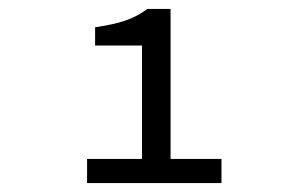

<svg xmlns="http://www.w3.org/2000/svg" viewBox="-20 -805 640 430"><path d="M175 -395H476V-449H362V-785H310C279 -762 248 -752 193 -744V-703H298V-449H175Z"/></svg>

Font: Hasklig
Style: Regular
Weight: 400
Monospace: yes
Designer: Paul D. Hunt, Teo Tuominen
Foundry: Adobe Systems Incorporated
Version: Version 2.030;PS 1.0;hotconv 16.6.51;makeotf.lib2.5.65220